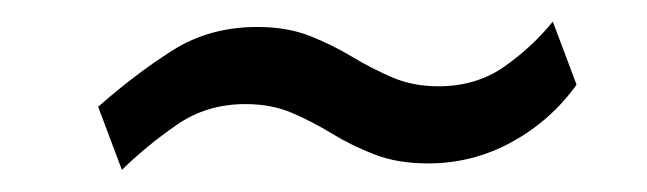

<svg xmlns="http://www.w3.org/2000/svg" viewBox="-20 -453 600 178"><path d="M93 -295.5 71 -354Q105 -384 139.5 -406Q174 -428 218.5 -428Q246 -428 267 -419.8Q288 -411.5 306.2 -400.5Q324.5 -389.5 343.8 -381.2Q363 -373 386.5 -373Q421.5 -373 447.5 -391.2Q473.5 -409.5 492.5 -433L514.5 -374.5Q491 -341.5 454.8 -321.5Q418.5 -301.5 377 -301.5Q348.5 -301.5 327.2 -309.8Q306 -318 288 -329Q270 -340 251 -348.2Q232 -356.5 207.5 -356.5Q171.5 -356.5 143.8 -337.2Q116 -318 93 -295.5Z"/></svg>

Font: Public Sans Medium
Style: Italic
Weight: 500
Italic angle: -8°
Designer: The Public Sans project authors (U.S. Web Design System). Libre Franklin designed by Pablo Impallari and Rodrigo Fuenzal
Version: Version 1.007; ttfautohint (v1.8.1) -l 8 -r 50 -G 200 -x 14 